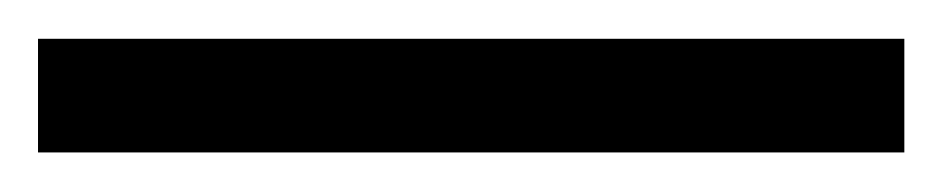

<svg xmlns="http://www.w3.org/2000/svg" viewBox="-22 23 487 99"><path d="M-2.4 43H444.3V101.6H-2.4Z"/></svg>

Font: Fjord
Style: One
Weight: 400
Designer: Viktoriya Grabowska
Foundry: Viktoriya Grabowska
Version: Version 1.002